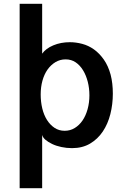

<svg xmlns="http://www.w3.org/2000/svg" viewBox="-20 -779 650 1016"><path d="M565.4 -383.8Q577.1 -338.9 577.1 -283.2Q577.1 -227.5 564 -175.3Q550.8 -123 523.9 -83Q497.1 -43 456.5 -19Q416 4.9 361.3 4.9Q332 4.9 304.7 -1Q277.3 -6.8 255.9 -17.1Q234.4 -27.3 220.2 -39.6Q206.1 -51.8 203.1 -65.4V216.8H84V-758.8H203.1V-495.1Q222.7 -522.5 262.2 -539.1Q301.8 -555.7 349.6 -555.7Q381.8 -555.7 415 -546.9Q448.2 -538.1 477.1 -517.6Q505.9 -497.1 529.3 -463.9Q552.7 -430.7 565.4 -383.8ZM322.3 -86.9Q351.6 -86.9 375.5 -101.6Q399.4 -116.2 416.5 -141.1Q433.6 -166 443.4 -200.7Q453.1 -235.4 453.1 -274.4Q453.1 -312.5 444.3 -346.7Q435.5 -380.9 419.4 -407.2Q403.3 -433.6 380.4 -449.2Q357.4 -464.8 327.1 -464.8Q297.9 -464.8 273.4 -450.2Q249 -435.5 231.4 -410.6Q213.9 -385.7 204.6 -352.1Q195.3 -318.4 195.3 -279.3Q195.3 -240.2 203.6 -205.6Q211.9 -170.9 228.5 -144.5Q245.1 -118.2 268.6 -102.5Q292 -86.9 322.3 -86.9Z"/></svg>

Font: Allerta
Style: Medium
Weight: 500
Designer: Matt McInerney
Foundry: Matt McInerney
Version: Version 1.0